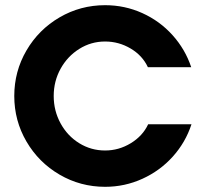

<svg xmlns="http://www.w3.org/2000/svg" viewBox="-20 -710 793 740"><path d="M35 -340Q35 -435 82 -515.5Q129 -596 209.5 -643Q290 -690 385 -690Q461 -690 528.5 -659.5Q596 -629 645 -574.5Q694 -520 717 -451H550Q529 -496 483.5 -523Q438 -550 385 -550Q331 -550 285.5 -521.5Q240 -493 213.5 -445Q187 -397 187 -340Q187 -283 213.5 -234.5Q240 -186 285.5 -158Q331 -130 385 -130Q438 -130 484 -158Q530 -186 551 -231H718Q695 -161 646 -106.5Q597 -52 529 -21Q461 10 385 10Q290 10 209.5 -37Q129 -84 82 -164.5Q35 -245 35 -340Z"/></svg>

Font: Teachers[wght]
Style: Regular
Weight: 400
Designer: Alfredo Marco Pradil & Chank Diesel
Version: Version 1.000;Glyphs 3.1.2 (3151)